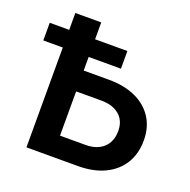

<svg xmlns="http://www.w3.org/2000/svg" viewBox="-129 -853 965 977"><g transform="rotate(20 353.5 -364.0)"><path d="M207.5 -466.8H393.1Q476.6 -466.8 537.6 -438.7Q598.6 -410.6 631.8 -359.1Q665 -307.6 665 -236.8Q665 -164.1 631.8 -110.8Q598.6 -57.6 537.8 -28.8Q477.1 0 393.1 0H115.7V-727.5H255.9V-114.3H393.1Q455.6 -114.3 491 -147.2Q526.4 -180.2 526.4 -238.3Q526.4 -274.4 510.3 -300.3Q494.1 -326.2 464.4 -340.1Q434.6 -354 393.1 -354H207.5ZM10.3 -540.5V-636.2H430.7V-540.5Z"/></g></svg>

Font: Inter
Style: 650
Weight: 650
Designer: Rasmus Andersson
Foundry: rsms
Version: Version 4.001;git-66647c0bb